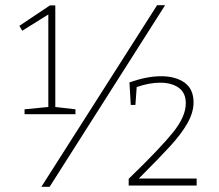

<svg xmlns="http://www.w3.org/2000/svg" viewBox="-20 -718 846 743"><path d="M194 -697V-304L272 -295V-276H75V-295L167 -304V-662L66 -599L55 -618L173 -697ZM172 5H140L588 -698H619ZM741 -27V0H478V-26Q599 -143 649 -205Q699 -267 699 -318Q699 -359 671.5 -378.5Q644 -398 600 -398Q557 -398 509 -381L504 -312H486L481 -399Q548 -423 603 -423Q660 -423 694.5 -398Q729 -373 729 -322Q729 -283 705.5 -241.5Q682 -200 640 -154Q598 -108 517 -27Z"/></svg>

Font: Bitter Pro ExtraLight
Style: Regular
Weight: 275
Designer: Sol Matas, and Bitter project Authors
Foundry: Sol Matas
Version: Version 1.010